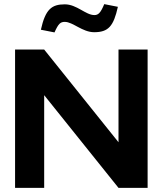

<svg xmlns="http://www.w3.org/2000/svg" viewBox="-20 -910 788 930"><path d="M53 -670V0H194V-449L554 0H695V-670H554V-221L194 -670ZM178 -766 244 -753C263 -796 273 -804 294 -804C333 -804 379 -754 436 -754C505 -754 530 -783 551 -877L485 -890C467 -847 456 -837 437 -837C395 -837 352 -889 294 -889C230 -889 200 -865 178 -766Z"/></svg>

Font: LT Wave Bold
Style: Regular
Weight: 700
Designer: Daniel Lyons
Version: Version 2.5 (Glyphs App)